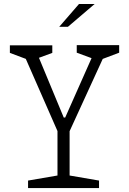

<svg xmlns="http://www.w3.org/2000/svg" viewBox="-20 -962 660 982"><path d="M93.5 -703 129 -654.5 30.5 -691.5V-730H247.5V-691.5L156.5 -658L164 -703L306 -361H313.5L466 -704.5L463.5 -659L372.5 -692.5V-731H589.5V-692.5L489 -654.5L525.5 -704.5L330.5 -279H279.5ZM123.5 -38.5 289.5 -67 274 -35V-316H336V-35L320.5 -67L486.5 -38.5V0H123.5ZM464 -941.5H384L283 -825H327.5Z"/></svg>

Font: Monaspace Xenon Var
Style: Regular
Weight: 400
Designer: Riley Cran and the Lettermatic Team
Version: Version 1.000 (Monaspace Xenon Var)